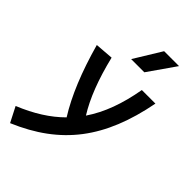

<svg xmlns="http://www.w3.org/2000/svg" viewBox="-348 -898 1232 1232"><g transform="rotate(45 267.5 -282.5)"><path d="M1.5 230.5C327.6 92.3 498 -131.3 572.3 -517.6H449.2C422.9 -368.2 379.4 -247.6 311.5 -147.9C252.4 -242.2 203.6 -367.7 165 -527.3L40.5 -517.6C94.2 -325.2 157.2 -171.4 231.9 -52.2C158.7 21 65.9 79.6 -51.3 127.4ZM260.3 -609.4H379.9L509.3 -794.9H374Z"/></g></svg>

Font: Cascadia Mono SemiBold
Style: Italic
Weight: 600
Italic angle: -10°
Monospace: yes
Designer: Aaron Bell
Foundry: Saja Typeworks
Version: Version 2404.023